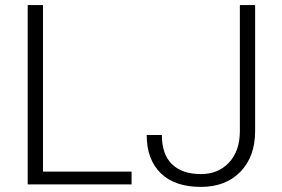

<svg xmlns="http://www.w3.org/2000/svg" viewBox="-20 -731 1117 761"><path d="M89.8 0ZM150.4 -50.8H501.5V0H89.8V-710.9H150.4ZM930.7 -710.9H991.2V-211.4Q991.2 -110.4 932.9 -50.3Q874.5 9.8 776.4 9.8Q672.9 9.8 617.2 -44.4Q561.5 -98.6 561.5 -195.8H621.6Q621.6 -118.7 662.1 -79.8Q702.6 -41 776.4 -41Q844.2 -41 887 -85.9Q929.7 -130.9 930.7 -208Z"/></svg>

Font: Roboto Light
Style: Regular
Weight: 300
Designer: Google
Version: Version 2.134; 2016; ttfautohint (v1.6)